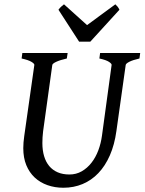

<svg xmlns="http://www.w3.org/2000/svg" viewBox="-20 -863 676 898"><path d="M632.3 -589.4Q601.6 -582.5 585.2 -574.2Q568.8 -565.9 567.9 -559.1L524.4 -250Q515.6 -186 493.9 -136.5Q472.2 -86.9 439.9 -53.2Q407.7 -19.5 366.2 -2.2Q324.7 15.1 276.4 15.1Q236.3 15.1 201.9 2.9Q167.5 -9.3 142.3 -32.7Q117.2 -56.2 103 -90.6Q88.9 -125 88.9 -169.9Q88.9 -195.8 93.3 -226.1L140.6 -559.1Q141.6 -564.9 127.2 -573.7Q112.8 -582.5 81.1 -589.4L84.5 -615.2H296.4L292.5 -589.4Q261.7 -582.5 243.7 -574.2Q225.6 -565.9 224.6 -559.1L181.6 -249Q179.7 -234.9 179 -220.7Q178.2 -206.5 178.2 -193.8Q178.2 -159.7 186.3 -132.6Q194.3 -105.5 210.2 -86.4Q226.1 -67.4 249.8 -57.1Q273.4 -46.9 304.7 -46.9Q336.4 -46.9 362.3 -61.8Q388.2 -76.7 407.7 -101.6Q427.2 -126.5 439.7 -159.4Q452.1 -192.4 457 -229L502 -559.1Q502.9 -564.9 489.7 -573.7Q476.6 -582.5 444.8 -589.4L448.2 -615.2H635.7ZM402.3 -668H350.1L253.4 -817.4Q260.3 -826.7 266.1 -831.8Q272 -836.9 279.3 -842.8L387.2 -745.6L519.5 -842.8Q525.4 -837.4 529.8 -832Q534.2 -826.7 538.6 -817.4Z"/></svg>

Font: Gentium Book Basic
Style: Italic
Weight: 400
Italic angle: -8°
Designer: J. Victor Gaultney and Annie Olsen
Foundry: SIL International
Version: Version 1.102; 2013; Maintenance release